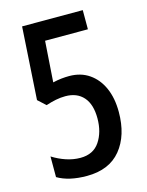

<svg xmlns="http://www.w3.org/2000/svg" viewBox="-111 -783 662 862"><g transform="rotate(-15 220.5 -352.0)"><path d="M223 -444Q277 -444 316 -417Q355 -390 376 -342.5Q397 -295 397 -231Q397 -122 343 -56Q289 10 185 10Q101 10 49 -21V-117Q79 -98 112 -87Q145 -76 178 -76Q238 -76 267.5 -120Q297 -164 297 -228Q297 -293 267 -327Q237 -361 183 -361Q161 -361 138.5 -356.5Q116 -352 92 -344L56 -377L77 -714H359V-625H160L147 -435Q168 -440 187 -442Q206 -444 223 -444Z"/></g></svg>

Font: Noto Sans Khmer UI ExtraCondensed Medium
Style: Regular
Weight: 500
Width: 2
Designer: Danh Hong and the Monotype Design Team
Foundry: Monotype Imaging Inc.
Version: Version 2.002; ttfautohint (v1.8.4.7-5d5b)